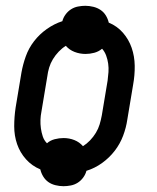

<svg xmlns="http://www.w3.org/2000/svg" viewBox="-20 -591 540 662"><path d="M199 51Q185 51 171 47.5Q157 44 146.5 36.5Q136 29 129 17.5Q122 6 119 -7Q90 -19 69.5 -42Q49 -65 39 -94Q29 -123 29 -155.5Q29 -188 34 -221L54 -341Q59 -369 69 -397Q79 -425 97.5 -449Q116 -473 141.5 -491Q167 -509 195 -518Q198 -530 206 -541Q214 -552 225 -559Q236 -566 249 -568.5Q262 -571 274 -571Q288 -571 302 -567.5Q316 -564 327 -556.5Q338 -549 345 -537.5Q352 -526 355 -513Q384 -501 404 -478Q424 -455 434 -426Q444 -397 444.5 -364.5Q445 -332 439 -299L419 -179Q415 -151 404.5 -123Q394 -95 375.5 -71Q357 -47 332 -29Q307 -11 278 -2Q275 10 267 21Q259 32 248 39Q237 46 224 48.5Q211 51 199 51ZM266 -87Q279 -95 290.5 -107Q302 -119 310.5 -133Q319 -147 323.5 -162Q328 -177 331 -193L351 -313Q353 -328 354 -342.5Q355 -357 353 -371.5Q351 -386 346 -399.5Q341 -413 332 -423Q320 -413 305 -409Q290 -405 275 -405Q255 -405 237 -412Q219 -419 207 -433Q194 -425 182.5 -413Q171 -401 162.5 -387Q154 -373 149.5 -358Q145 -343 143 -327L123 -207Q120 -192 119.5 -177.5Q119 -163 121 -148.5Q123 -134 127.5 -120.5Q132 -107 142 -97Q153 -107 168.5 -111Q184 -115 199 -115Q219 -115 236.5 -108Q254 -101 266 -87Z"/></svg>

Font: Iosevka SS18 Medium
Style: Italic
Weight: 500
Italic angle: -9°
Monospace: yes
Designer: Belleve Invis
Foundry: Belleve Invis
Version: Version 25.1.1; ttfautohint (v1.8.4)